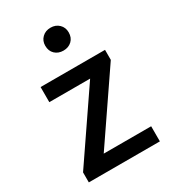

<svg xmlns="http://www.w3.org/2000/svg" viewBox="-174 -791 781 880"><g transform="rotate(-30 217.0 -351.0)"><path d="M33 0V-53L276 -409H60V-489H401V-436L158 -80H409V0ZM235 -581Q208 -581 190.5 -597.5Q173 -614 173 -642Q173 -668 190.5 -685Q208 -702 235 -702Q262 -702 279.5 -685Q297 -668 297 -642Q297 -614 279.5 -597.5Q262 -581 235 -581Z"/></g></svg>

Font: Mada Medium
Style: Regular
Weight: 500
Designer: Khaled Hosny
Version: Version 1.5